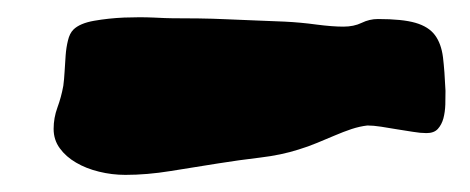

<svg xmlns="http://www.w3.org/2000/svg" viewBox="-20 60 543 222"><path d="M495.1 165Q495.1 172.4 494.9 180.9Q494.6 189.5 492.7 196.8Q490.7 204.1 486.3 209Q481.9 213.9 473.1 213.9Q466.3 213.9 457.3 212.4Q448.2 210.9 439 209.5Q429.7 208 420.7 206.5Q411.6 205.1 404.8 205.1Q396 206.1 386.5 209.2Q377 212.4 367.2 216.6Q357.4 220.7 346.9 225.1Q336.4 229.5 325.2 232.9Q305.2 239.3 280.8 242.2Q256.3 245.1 231.9 249Q204.1 253.4 177 257.8Q149.9 262.2 125 262.2Q109.4 262.2 94.5 258.5Q79.6 254.9 67.9 248Q56.2 241.2 49.1 231.4Q42 221.7 42 209Q42 196.3 46.4 184.3Q50.8 172.4 53.2 159.2Q54.2 151.9 54.7 142.6Q55.2 133.3 55.9 124Q56.6 114.7 58.6 106.7Q60.5 98.6 64.9 94.2Q72.3 86.9 88.9 84Q105.5 81.1 123.5 80.3Q141.6 79.6 157.5 80.3Q173.3 81.1 179.2 81.1Q192.9 81.1 209.2 81.3Q225.6 81.5 242.7 82.3Q259.8 83 276.6 83.7Q293.5 84.5 309.1 85Q327.6 85.9 345.9 88.4Q364.3 90.8 377 90.8Q389.2 90.8 398.2 86.4Q407.2 82 417 82Q445.3 82 460.4 86.4Q475.6 90.8 482.9 100.6Q490.2 110.4 492.2 126.2Q494.1 142.1 495.1 165Z"/></svg>

Font: Freckle Face
Style: Regular
Weight: 400
Designer: Astigmatic (AOETI)
Foundry: Astigmatic (AOETI)
Version: Version 1.000